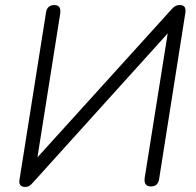

<svg xmlns="http://www.w3.org/2000/svg" viewBox="-20 -731 776 759"><path d="M79 8C94 8 100 2 110 -9L643 -599L552 -28C549 -6 557 6 576 6C595 6 606 -3 609 -23L713 -682C715 -698 711 -711 691 -711C676 -711 668 -705 659 -695L128 -109L218 -677C221 -699 214 -711 195 -711C177 -711 165 -702 162 -682L57 -20C54 -5 60 8 79 8Z"/></svg>

Font: SN Pro Light
Style: Italic
Weight: 300
Italic angle: -8.99998°
Designer: Tobias Whetton
Foundry: Supernotes
Version: Version 1.001;Glyphs 3.2 (3249)